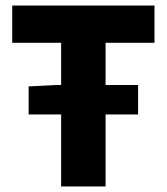

<svg xmlns="http://www.w3.org/2000/svg" viewBox="-20 -671 600 691"><path d="M83 -259V-360L178 -365H477V-259ZM200 0V-517H24V-651H536V-517H360V0Z"/></svg>

Font: Source Sans 3 ExtraLight ExtraBold
Style: Regular
Weight: 800
Version: Version 3.052;hotconv 1.1.0;makeotfexe 2.6.0